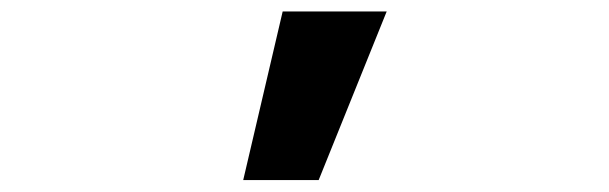

<svg xmlns="http://www.w3.org/2000/svg" viewBox="-20 -543 1040 328"><path d="M524.4 -235.4H395.5L462.9 -523.4H640.6Z"/></svg>

Font: Gen Shin Gothic Monospace Bold
Style: Bold
Weight: 700
Designer: [Source Han Sans]
Ryoko NISHIZUKA  (kana & ideographs); Paul D. Hunt (Latin, Greek & Cyrillic); Wenlong ZHANG  (bopomofo
Version: Version 1.002.20150607